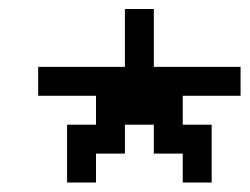

<svg xmlns="http://www.w3.org/2000/svg" viewBox="-20 -582 540 415"><path d="M312.5 -437.5H500V-375H375V-312.5H437.5V-187.5H375V-250H312.5V-312.5H250V-250H187.5V-187.5H125V-312.5H187.5V-375H62.5V-437.5H250V-562.5H312.5Z"/></svg>

Font: ChillBitmapSE 16px
Style: Regular
Weight: 400
Designer: Designed by Warren2060
Foundry: ChillType
Version: Version 1.000